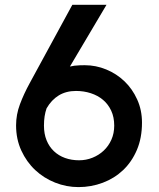

<svg xmlns="http://www.w3.org/2000/svg" viewBox="-20 -761 650 787"><path d="M301.8 5.9Q252 5.9 205.8 -12.5Q159.7 -30.8 124.3 -64Q88.9 -97.2 67.4 -143.8Q45.9 -190.4 45.9 -247.1Q45.9 -291.5 61.8 -333.7Q77.6 -376 101.6 -419.9L276.4 -741.2H416.5L266.6 -488.3Q271.5 -489.3 276.1 -490Q280.8 -490.7 285.2 -491.7Q297.4 -493.2 307.9 -493.4Q318.4 -493.7 327.6 -493.7Q373 -493.7 415.3 -476.3Q457.5 -459 490 -428Q522.5 -397 542.2 -353.5Q562 -310.1 562 -258.3Q562 -195.3 541 -146.2Q520 -97.2 484.4 -63.5Q448.7 -29.8 401.4 -12Q354 5.9 301.8 5.9ZM291.5 -388.2Q251 -388.2 220.9 -369.9Q190.9 -351.6 170.9 -316.9Q165.5 -301.3 162.8 -283.9Q160.2 -266.6 160.2 -246.1Q160.2 -212.4 170.9 -186Q181.6 -159.7 200.9 -141.4Q220.2 -123 246.6 -113.5Q272.9 -104 304.2 -104Q333 -104 359.1 -114.5Q385.3 -125 405 -143.6Q424.8 -162.1 436.5 -188.2Q448.2 -214.4 448.2 -246.1Q448.2 -280.8 435.8 -307.4Q423.3 -334 402.1 -351.8Q380.9 -369.6 352.3 -378.9Q323.7 -388.2 291.5 -388.2Z"/></svg>

Font: Twentytwelve Slab
Style: TwentytwelveSlab
Weight: 700
Designer: Domenico Catapano
Version: Version 1.00 2012